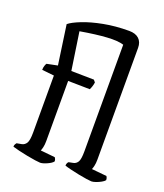

<svg xmlns="http://www.w3.org/2000/svg" viewBox="-146 -897 851 995"><g transform="rotate(20 280.0 -400.0)"><path d="M193 0Q186 0 165 -3Q144 -6 118.5 -11Q93 -16 70 -21.5Q47 -27 35 -31Q35 -39 38.5 -45Q42 -51 44 -53L71 -58Q87 -61 96.5 -76Q106 -91 106 -135V-449L39 -456Q39 -469 42.5 -479Q46 -489 49 -493L108 -505L77 -722Q96 -738 142.5 -756.5Q189 -775 254 -787.5Q319 -800 394 -800Q429 -800 448 -782.5Q467 -765 467 -733V-117Q467 -96 463.5 -81.5Q460 -67 457 -61L540 -53Q542 -50 544 -45Q546 -40 546 -32Q541 -25 527.5 -17.5Q514 -10 499.5 -5Q485 0 476 0Q469 0 448.5 -3Q428 -6 403 -11Q378 -16 355.5 -21.5Q333 -27 322 -31Q322 -39 325 -45Q328 -51 331 -53L356 -58Q371 -61 380 -75.5Q389 -90 389 -135V-722Q358 -732 299 -728.5Q240 -725 152 -710L183 -502L308 -500L318 -488Q317 -478 313 -465.5Q309 -453 305 -446L185 -448V-117Q185 -96 181.5 -81.5Q178 -67 175 -61L255 -53Q257 -50 259.5 -45Q262 -40 262 -32Q254 -21 230.5 -10.5Q207 0 193 0Z"/></g></svg>

Font: Texturina 72pt
Style: Regular
Weight: 400
Designer: Guillermo Torres Carreño
Foundry: Omnibus-Type
Version: Version 1.002; ttfautohint (v1.8.3)